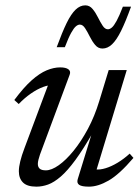

<svg xmlns="http://www.w3.org/2000/svg" viewBox="-20 -688 524 718"><path d="M270.5 -17.5 325 -194.5H328.5Q291.5 -130 261.8 -89.5Q232 -49 207 -27.5Q182 -6 160 2Q138 10 116 10Q81.5 10 66 -5.5Q50.5 -21 50.5 -47.5Q50.5 -63.5 55.8 -85Q61 -106.5 71.5 -134L167.5 -390.5L180.5 -370Q163.5 -371 141.2 -362.8Q119 -354.5 95.5 -338.2Q72 -322 50 -299L33.5 -314Q68.5 -361 98.2 -387.5Q128 -414 154.5 -425Q181 -436 205 -436Q226 -436 235.8 -428.8Q245.5 -421.5 240.5 -408.5L129.5 -110Q126 -99.5 123.8 -90.8Q121.5 -82 121.5 -75Q121.5 -63.5 128.5 -57.2Q135.5 -51 151.5 -51Q172.5 -51 199.8 -70.2Q227 -89.5 255.2 -124.2Q283.5 -159 308.8 -206.2Q334 -253.5 351 -309.5L386.5 -426H454L337 -40L337.5 -54.5Q354 -52.5 375.2 -59Q396.5 -65.5 419.8 -79.5Q443 -93.5 465 -113.5L479 -97.5Q426 -35.5 386.2 -12.8Q346.5 10 313 10Q285.5 10 276 3.2Q266.5 -3.5 270.5 -17.5ZM470 -663Q450 -607.5 433 -573Q416 -538.5 399.2 -522.5Q382.5 -506.5 363 -506.5Q347 -506.5 335.8 -520Q324.5 -533.5 315.8 -551.2Q307 -569 298.2 -582.5Q289.5 -596 278.5 -596Q271.5 -596 263.8 -589.5Q256 -583 246 -565Q236 -547 222.5 -511.5H192Q212.5 -567.5 229.2 -601.8Q246 -636 262.8 -652Q279.5 -668 299 -668Q315 -668 326.2 -654.5Q337.5 -641 346.2 -623.2Q355 -605.5 363.8 -592Q372.5 -578.5 383.5 -578.5Q390.5 -578.5 398.2 -585Q406 -591.5 416 -609.8Q426 -628 439.5 -663Z"/></svg>

Font: Newsreader 18pt
Style: Italic
Weight: 400
Italic angle: -17°
Version: Version 1.003